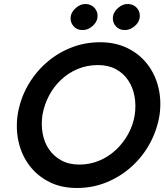

<svg xmlns="http://www.w3.org/2000/svg" viewBox="-20 -924 821 959"><path d="M192 -350Q201 -401 225 -446.5Q249 -492 286 -526.5Q323 -561 369.5 -580Q416 -599 469 -599Q521 -599 559 -578.5Q597 -558 620.5 -522.5Q644 -487 652 -442.5Q660 -398 653 -350Q645 -299 620 -254Q595 -209 558.5 -175Q522 -141 475.5 -121.5Q429 -102 376 -102Q324 -102 286 -123Q248 -144 224.5 -178.5Q201 -213 193 -257.5Q185 -302 192 -350ZM68 -350Q58 -278 73.5 -212.5Q89 -147 128 -96Q167 -45 226.5 -15Q286 15 364 15Q443 15 512.5 -13.5Q582 -42 637.5 -92Q693 -142 729 -208.5Q765 -275 777 -350Q787 -423 771 -488Q755 -553 716 -603.5Q677 -654 617 -683.5Q557 -713 480 -713Q402 -713 332.5 -685Q263 -657 207.5 -607Q152 -557 116 -491.5Q80 -426 68 -350ZM544 -840Q541 -813 558 -793.5Q575 -774 602 -774Q628 -773 651.5 -792.5Q675 -812 678 -837Q681 -864 664.5 -883.5Q648 -903 620 -904Q594 -905 570.5 -885Q547 -865 544 -840ZM333 -840Q330 -813 347 -793.5Q364 -774 391 -774Q417 -773 440.5 -792.5Q464 -812 467 -837Q470 -864 453 -883.5Q436 -903 409 -904Q383 -905 359.5 -885Q336 -865 333 -840Z"/></svg>

Font: Jost Medium
Style: Italic
Weight: 500
Italic angle: -5°
Version: Version 3.710